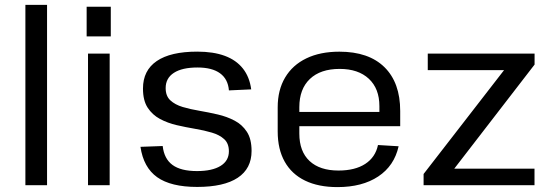

<svg xmlns="http://www.w3.org/2000/svg" viewBox="-20 -760 2245 788"><path d="M173.1 -740V0H84.2V-740Z M430.1 -540V0H341.2V-540ZM434.7 -732.3V-610.6H335.6V-732.3Z M789.2 7.2Q681.4 7.2 625.1 -32.7Q568.9 -72.7 556.5 -157.4L647.7 -160.7Q653.6 -108.2 688 -83Q722.3 -57.9 788.3 -57.9Q850.9 -57.9 885.1 -79Q919.4 -100.1 919.4 -139Q919.4 -171.4 900.1 -188.9Q880.9 -206.5 849.5 -215.7Q818.2 -225 780.6 -231.3Q743.1 -237.7 705.6 -246.3Q668 -255 636.6 -271.8Q605.3 -288.6 586 -318.1Q566.8 -347.5 566.8 -396.7Q566.8 -470.9 623.4 -509.5Q679.9 -548.1 789.5 -548.1Q855.9 -548.1 902.6 -530.8Q949.4 -513.5 976.8 -478.9Q1004.2 -444.4 1011 -393.2L919.5 -389Q915.9 -435.3 883.2 -459.1Q850.5 -483 790.7 -483Q727.5 -483 693.7 -461.1Q659.9 -439.2 659.9 -398.5Q659.9 -366.1 679.1 -348.2Q698.4 -330.3 729.8 -320.9Q761.1 -311.6 798.7 -305.3Q836.2 -298.9 873.7 -290.2Q911.3 -281.5 942.6 -265Q974 -248.6 993.2 -219.1Q1012.5 -189.6 1012.5 -140.5Q1012.5 -68.1 955.7 -30.4Q898.9 7.2 789.2 7.2Z M1365 7.9Q1286.9 7.9 1232.1 -18.7Q1177.3 -45.2 1148.5 -96.4Q1119.7 -147.6 1119.7 -220.5V-319.5Q1119.7 -390.7 1150.2 -441.9Q1180.6 -493.1 1237.4 -520.5Q1294.1 -547.9 1372.9 -547.9Q1493.1 -547.9 1557.8 -484.4Q1622.5 -420.8 1622.5 -304.5V-242.1H1191.5V-300.6H1551.2L1537.1 -277.6V-324.4Q1537.1 -396.4 1493.7 -436.8Q1450.3 -477.2 1374.1 -477.2Q1295.1 -477.2 1251.8 -435.9Q1208.5 -394.7 1208.5 -320.1V-211.9Q1208.5 -138.4 1250.5 -99.2Q1292.5 -60.1 1369.1 -60.1Q1437.3 -60.1 1479.1 -87.4Q1520.9 -114.7 1531.3 -164.8L1616 -159.7Q1598.1 -79.3 1532.3 -35.7Q1466.6 7.9 1365 7.9Z M1718.5 -45.9 2075.2 -506.3 2091 -472.2H1735.6V-540H2174V-495L1816.8 -32L1801.2 -67.8H2173.7V0H1718.5Z"/></svg>

Font: Pathway Extreme 8pt Thin
Style: Regular
Weight: 100
Designer: Eduardo Rodriguez Tunni
Foundry: Eduardo Rodriguez Tunni
Version: Version 1.000